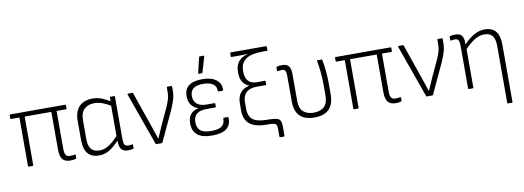

<svg xmlns="http://www.w3.org/2000/svg" viewBox="-66 -1103 4625 1694"><g transform="rotate(-10 2247.0 -255.5)"><path d="M483 11Q435 11 413 -15.5Q391 -42 391 -104V-441H152V-6Q152 0 146 0H111Q105 0 105 -6V-441H30Q24 -441 24 -447V-476Q24 -482 30 -482H522Q528 -482 528 -476V-447Q528 -441 522 -441H438V-101Q438 -62 449.5 -46Q461 -30 486 -30Q497 -30 508 -31Q519 -32 530 -34Q536 -37 536 -29V-1Q536 4 530 5Q521 8 508.5 9.5Q496 11 483 11Z M742 11Q674 11 640 -29Q606 -69 606 -153V-320Q606 -409 650 -451.5Q694 -494 770 -494Q813 -494 852.5 -478Q892 -462 922 -443V-476Q922 -482 928 -482H961Q967 -482 967 -476V-98Q967 -60 975.5 -45.5Q984 -31 1008 -31Q1016 -31 1025.5 -31.5Q1035 -32 1044 -35Q1050 -37 1050 -30V0Q1050 4 1044 6Q1024 11 1000 11Q960 11 941 -11Q922 -33 922 -84V-90Q876 -40 833 -14.5Q790 11 742 11ZM653 -153Q653 -90 677.5 -61Q702 -32 753 -32Q793 -32 832.5 -56Q872 -80 920 -132V-403Q882 -426 846.5 -438.5Q811 -451 777 -451Q721 -451 687 -419.5Q653 -388 653 -316Z M1255 0Q1250 0 1248 -4L1080 -475Q1078 -482 1086 -482H1123Q1128 -482 1130 -478L1240 -160Q1260 -103 1279 -45H1280Q1293 -74 1306 -103.5Q1319 -133 1332 -163L1391 -290Q1408 -325 1420 -361.5Q1432 -398 1432 -440V-477Q1432 -482 1438 -482H1473Q1479 -482 1479 -476V-441Q1479 -394 1465.5 -353.5Q1452 -313 1433 -270L1309 -4Q1307 0 1302 0Z M1750 11Q1579 11 1579 -129Q1579 -178 1603.5 -208.5Q1628 -239 1673 -247V-249Q1635 -260 1612.5 -291Q1590 -322 1590 -369Q1590 -494 1751 -494Q1831 -494 1875 -461Q1919 -428 1917 -371Q1916 -362 1910 -362H1875Q1869 -362 1869 -370Q1870 -411 1838.5 -431.5Q1807 -452 1751 -452Q1636 -452 1636 -363Q1636 -316 1666 -291.5Q1696 -267 1751 -267H1822Q1828 -267 1828 -260V-234Q1828 -228 1822 -228H1744Q1626 -228 1626 -130Q1626 -80 1655.5 -55Q1685 -30 1752 -30Q1816 -30 1845.5 -51Q1875 -72 1875 -118Q1875 -126 1880 -126H1915Q1921 -126 1922 -117Q1924 -54 1883 -21.5Q1842 11 1750 11ZM1730 -546Q1724 -546 1726 -552L1759 -691Q1760 -696 1766 -696H1801Q1808 -696 1805 -690L1764 -551Q1762 -546 1758 -546Z M2341 130Q2335 130 2335 124V50Q2335 19 2321 9.5Q2307 0 2261 0H2248Q2141 0 2091.5 -40Q2042 -80 2042 -162V-225Q2042 -284 2070 -319.5Q2098 -355 2149 -365V-367Q2074 -396 2074 -493V-506Q2074 -558 2101 -593Q2128 -628 2184 -642V-644Q2166 -642 2147.5 -642Q2129 -642 2111 -642H2041Q2035 -642 2035 -648V-677Q2035 -683 2041 -683H2357Q2363 -683 2363 -677V-648Q2363 -641 2358 -641H2315Q2216 -641 2168 -607Q2120 -573 2120 -506V-492Q2120 -440 2146.5 -412Q2173 -384 2220 -384H2294Q2300 -384 2300 -377V-351Q2300 -345 2294 -345H2212Q2153 -345 2120.5 -315.5Q2088 -286 2088 -230V-172Q2088 -101 2127.5 -71.5Q2167 -42 2255 -42Q2307 -42 2334 -36Q2361 -30 2370.5 -13Q2380 4 2380 37V124Q2380 130 2374 130Z M2671 11Q2496 11 2496 -163V-387Q2496 -422 2488.5 -437Q2481 -452 2458 -452Q2450 -452 2440 -450.5Q2430 -449 2421 -448Q2415 -447 2415 -453V-482Q2415 -487 2420 -489Q2444 -494 2469 -494Q2507 -494 2525.5 -472.5Q2544 -451 2544 -401V-159Q2544 -94 2577.5 -63Q2611 -32 2671 -32Q2731 -32 2764.5 -63.5Q2798 -95 2798 -163V-254Q2798 -321 2792 -377.5Q2786 -434 2778 -476Q2776 -482 2783 -482H2818Q2823 -482 2825 -477Q2833 -437 2839 -382Q2845 -327 2845 -264V-168Q2845 11 2671 11Z M3398 11Q3350 11 3328 -15.5Q3306 -42 3306 -104V-441H3067V-6Q3067 0 3061 0H3026Q3020 0 3020 -6V-441H2945Q2939 -441 2939 -447V-476Q2939 -482 2945 -482H3437Q3443 -482 3443 -476V-447Q3443 -441 3437 -441H3353V-101Q3353 -62 3364.5 -46Q3376 -30 3401 -30Q3412 -30 3423 -31Q3434 -32 3445 -34Q3451 -37 3451 -29V-1Q3451 4 3445 5Q3436 8 3423.5 9.5Q3411 11 3398 11Z M3679 0Q3674 0 3672 -4L3504 -475Q3502 -482 3510 -482H3547Q3552 -482 3554 -478L3664 -160Q3684 -103 3703 -45H3704Q3717 -74 3730 -103.5Q3743 -133 3756 -163L3815 -290Q3832 -325 3844 -361.5Q3856 -398 3856 -440V-477Q3856 -482 3862 -482H3897Q3903 -482 3903 -476V-441Q3903 -394 3889.5 -353.5Q3876 -313 3857 -270L3733 -4Q3731 0 3726 0Z M4054 0Q4048 0 4048 -6V-387Q4048 -422 4040.5 -437Q4033 -452 4010 -452Q4002 -452 3992 -451.5Q3982 -451 3973 -448Q3967 -447 3967 -453V-482Q3967 -487 3972 -489Q3996 -494 4020 -494Q4058 -494 4075.5 -473.5Q4093 -453 4093 -406V-393Q4140 -442 4186 -468Q4232 -494 4282 -494Q4346 -494 4379.5 -455Q4413 -416 4413 -335V179Q4413 185 4407 185H4372Q4366 185 4366 179V-331Q4366 -393 4342.5 -422Q4319 -451 4270 -451Q4226 -451 4184 -425Q4142 -399 4095 -350V-6Q4095 0 4089 0Z"/></g></svg>

Font: Sofia Sans Semi Condensed Light
Style: Regular
Weight: 300
Designer: Botio Nikoltchev, Ani Petrova
Foundry: lettersoup
Version: Version 4.100; ttfautohint (v1.8.4.7-5d5b)